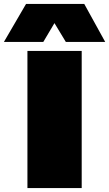

<svg xmlns="http://www.w3.org/2000/svg" viewBox="-81 -960 557 980"><path d="M59 0V-700H336V0ZM-61 -746 52 -940H349L456 -746H255L197 -842L140 -746Z"/></svg>

Font: Georama Extended Black
Style: Regular
Weight: 900
Width: 7
Designer: Jean-Baptiste Levee
Foundry: Production Type
Version: Version 1.000